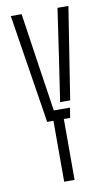

<svg xmlns="http://www.w3.org/2000/svg" viewBox="-90 -845 506 891"><g transform="rotate(-10 163.0 -400.0)"><path d="M138 0V-287H108.5L27.5 -800H78.5L114 -560L148 -334H224.5L216.5 -287H187V0ZM183.5 -367 212.5 -560 247.5 -800H299L231 -367Z"/></g></svg>

Font: Big Shoulders Stencil Text Thin ExtraLight
Style: Regular
Weight: 250
Version: Version 2.001